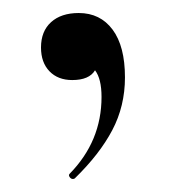

<svg xmlns="http://www.w3.org/2000/svg" viewBox="-20 -115 262 295"><path d="M172 4Q172 48 152.5 85Q133 122 95 159Q94 160 92 160Q89 160 87 157Q85 154 87 152Q136 102 136 34Q136 6 126 -7Q117 8 91 8Q69 8 56 -5.5Q43 -19 43 -42Q43 -67 58.5 -81Q74 -95 101 -95Q134 -95 153 -69.5Q172 -44 172 4Z"/></svg>

Font: Cormorant SC SemiBold
Style: Regular
Weight: 600
Designer: Christian Thalmann (Catharsis Fonts)
Version: Version 3.000